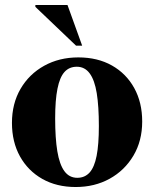

<svg xmlns="http://www.w3.org/2000/svg" viewBox="-20 -738 619 771"><path d="M290.5 -24Q320.5 -24 339.8 -45.2Q359 -66.5 368 -112.2Q377 -158 377 -232Q377 -311 368.5 -363.8Q360 -416.5 340.2 -443.2Q320.5 -470 288.5 -470Q258 -470 239 -449Q220 -428 210.8 -382Q201.5 -336 201.5 -262.5Q201.5 -183.5 210.2 -130.5Q219 -77.5 238.5 -50.8Q258 -24 290.5 -24ZM284 13Q207.5 13 150 -19.5Q92.5 -52 60.2 -110Q28 -168 28 -244.5Q28 -322 62.5 -381.2Q97 -440.5 157.5 -474Q218 -507.5 294.5 -507.5Q372 -507.5 429.5 -475Q487 -442.5 519 -384.5Q551 -326.5 551 -250Q551 -172.5 515.8 -113Q480.5 -53.5 420.2 -20.2Q360 13 284 13ZM310 -554.5H285.5L122 -710.5V-718H251Z"/></svg>

Font: Newsreader 60pt
Style: Bold
Weight: 700
Designer: Hugues Gentile
Foundry: Production Type
Version: Version 1.003